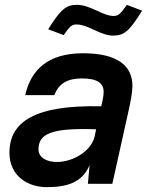

<svg xmlns="http://www.w3.org/2000/svg" viewBox="-20 -759 607 793"><path d="M323 -539C178 -539 108 -471 84 -366H204C223 -413 256 -435 319 -435C381 -435 408 -416 408 -380C408 -362 404 -347 401 -332L398 -320C127 -326 19 -258 19 -128C19 -32 95 14 173 14C260 14 321 -7 350 -77L343 0H444L512 -306C519 -336 527 -380 527 -404C527 -486 467 -539 323 -539ZM139 -142C139 -209 197 -231 377 -225L370 -192C354 -133 280 -90 215 -90C171 -90 139 -109 139 -142ZM179 -638 243 -614C269 -651 276 -658 297 -658C313 -658 335 -652 365 -637C401 -620 425 -612 447 -612C493 -612 515 -631 567 -715L504 -739C477 -701 469 -693 448 -693C434 -693 412 -699 380 -715C344 -732 320 -739 298 -739C253 -739 231 -721 179 -638Z"/></svg>

Font: Nacelle SemiBold
Style: Italic
Weight: 600
Italic angle: -12°
Designer: Sora Sagano
Foundry: Sora Sagano
Version: Version 1.000;FEAKit 1.0